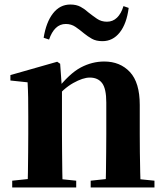

<svg xmlns="http://www.w3.org/2000/svg" viewBox="-20 -829 731 849"><path d="M34 0V-30L139 -41H210L317 -30V0ZM102 0Q103 -26 103.5 -68Q104 -110 104.5 -156Q105 -202 105 -236V-316Q105 -365 104.5 -397Q104 -429 102 -465L26 -473V-497L233 -556L246 -547L254 -435V-432V-236Q254 -202 254.5 -156Q255 -110 255.5 -68Q256 -26 257 0ZM381 0V-30L484 -41H554L663 -30V0ZM447 0Q448 -26 448.5 -67.5Q449 -109 449.5 -155Q450 -201 450 -236V-376Q450 -437 431.5 -461.5Q413 -486 377 -486Q347 -486 304 -462Q261 -438 218 -386L214 -431H230Q287 -504 337 -530.5Q387 -557 441 -557Q511 -557 554.5 -510.5Q598 -464 598 -365V-236Q598 -201 598.5 -155Q599 -109 600 -67.5Q601 -26 602 0ZM173 -662Q184 -731 214.5 -770Q245 -809 291 -809Q318 -809 337 -798.5Q356 -788 371 -774Q390 -759 409 -746Q428 -733 453 -733Q479 -733 497.5 -751Q516 -769 526 -802L549 -794Q540 -724 509.5 -685.5Q479 -647 433 -647Q405 -647 386.5 -657.5Q368 -668 352 -681Q333 -697 314 -710Q295 -723 271 -723Q245 -723 226.5 -705Q208 -687 197 -654Z"/></svg>

Font: Noto Serif SC ExtraLight ExtraBold
Style: Regular
Weight: 800
Version: Version 2.002-H1;hotconv 1.1.0;makeotfexe 2.6.0